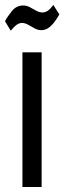

<svg xmlns="http://www.w3.org/2000/svg" viewBox="-27 -750 258 770"><path d="M63 0V-540H140V0ZM187 -730 211 -692Q204 -680 194 -665.5Q184 -651 170 -640Q156 -629 138 -629Q125 -629 111.5 -636.5Q98 -644 85.5 -651Q73 -658 61 -658Q51 -658 40.5 -651Q30 -644 16 -627L-7 -665Q3 -684 21 -706Q39 -728 66 -728Q80 -728 93 -721Q106 -714 118.5 -707Q131 -700 143 -700Q154 -700 164 -706.5Q174 -713 187 -730Z"/></svg>

Font: Pathway Gothic One
Style: Regular
Weight: 400
Version: Version 1.003; ttfautohint (v1.8.4.7-5d5b);gftools[0.9.26]